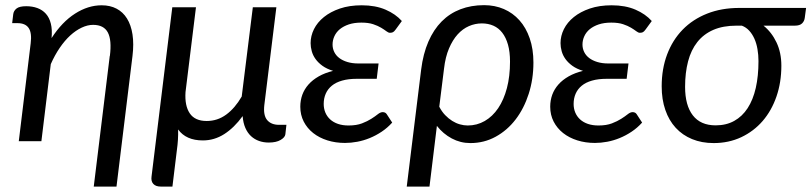

<svg xmlns="http://www.w3.org/2000/svg" viewBox="-20 -534 3068 726"><path d="M420.5 171.5H334.5L395 -322.5H395.5Q403 -382.5 387.8 -411.2Q372.5 -440 332 -440Q311 -440 288.8 -429.5Q266.5 -419 245.5 -399.8Q224.5 -380.5 205.8 -353Q187 -325.5 172 -291.5L136.5 0H51L96 -370Q101 -409.5 88.5 -428Q76 -446.5 46 -446.5H26L30 -480Q31.5 -493 42.5 -501.8Q53.5 -510.5 79 -510.5Q102.5 -510.5 121.5 -503.5Q140.5 -496.5 153.5 -482Q166.5 -467.5 172.2 -444.8Q178 -422 175 -390Q214.5 -451 263.8 -482.5Q313 -514 364.5 -514Q396.5 -514 420.8 -501.2Q445 -488.5 460.2 -464Q475.5 -439.5 481 -403.8Q486.5 -368 481 -322.5Z M721 -506.5 681.5 -186Q678 -134.5 697.5 -105.5Q717 -76.5 761.5 -76.5Q802.5 -76.5 835.5 -100.8Q868.5 -125 894 -169L936 -506.5H1025L979.5 -137Q975 -98 990.2 -80Q1005.5 -62 1035 -62H1063L1059 -26Q1057.5 -14.5 1041 -4.8Q1024.5 5 996 5Q976.5 5 959.5 -1Q942.5 -7 929.2 -19.2Q916 -31.5 907.8 -50.2Q899.5 -69 897.5 -95Q865.5 -51 828 -27Q790.5 -3 747 -3Q683.5 -3 653.5 -44.5Q654 -25 652.8 -5.2Q651.5 14.5 649 32L632 171.5H588Q569 171.5 559.8 161.5Q550.5 151.5 553 133.5L631.5 -506.5Z M1476.5 -423Q1470.5 -414.5 1465.8 -412.2Q1461 -410 1454.5 -410Q1448.5 -410 1440.8 -416Q1433 -422 1421 -429.2Q1409 -436.5 1391 -442.5Q1373 -448.5 1346.5 -448.5Q1319.5 -448.5 1299.2 -441.8Q1279 -435 1265.2 -423.8Q1251.5 -412.5 1244.5 -397.2Q1237.5 -382 1237.5 -365.5Q1237.5 -350.5 1244 -337.2Q1250.5 -324 1263 -314.5Q1275.5 -305 1293.8 -299.5Q1312 -294 1335.5 -294H1411.5L1404.5 -236H1328.5Q1297 -236 1273.5 -229.2Q1250 -222.5 1234.8 -210Q1219.5 -197.5 1211.8 -180Q1204 -162.5 1204 -141Q1204 -123.5 1210.2 -108.5Q1216.5 -93.5 1228.5 -82.5Q1240.5 -71.5 1258 -65.5Q1275.5 -59.5 1298 -59.5Q1328 -59.5 1348.8 -67.5Q1369.5 -75.5 1384 -84.8Q1398.5 -94 1408.5 -102Q1418.5 -110 1427 -110Q1437.5 -110 1442.5 -102L1463 -70.5Q1445 -50.5 1423.2 -36Q1401.5 -21.5 1378.2 -12Q1355 -2.5 1331 2Q1307 6.5 1284.5 6.5Q1249 6.5 1218 -3.2Q1187 -13 1164.2 -31Q1141.5 -49 1128.5 -74.2Q1115.5 -99.5 1115.5 -130.5Q1115.5 -154.5 1123.2 -175.8Q1131 -197 1146.5 -214.5Q1162 -232 1185.2 -245.2Q1208.5 -258.5 1239.5 -266Q1215.5 -273.5 1199.2 -285.2Q1183 -297 1173 -311Q1163 -325 1158.8 -340.5Q1154.5 -356 1154.5 -371Q1154.5 -398 1167.2 -423.8Q1180 -449.5 1204.8 -469.5Q1229.5 -489.5 1265.5 -501.8Q1301.5 -514 1348 -514Q1399.5 -514 1437.8 -497.5Q1476 -481 1499.5 -454.5Z M1572.5 -271Q1580 -331 1599.8 -376.5Q1619.5 -422 1650 -452.8Q1680.5 -483.5 1721 -499Q1761.5 -514.5 1810.5 -514.5Q1851 -514.5 1885.2 -499.8Q1919.5 -485 1944.2 -457.2Q1969 -429.5 1983 -389Q1997 -348.5 1997 -297.5Q1997 -234.5 1979.2 -179.2Q1961.5 -124 1929.8 -82.5Q1898 -41 1854.2 -17Q1810.5 7 1758.5 7Q1721 7 1688.2 -10.5Q1655.5 -28 1632 -58L1604 171.5H1518ZM1641 -130.5Q1650.5 -112 1663.2 -98.8Q1676 -85.5 1690 -76.8Q1704 -68 1719 -63.8Q1734 -59.5 1748.5 -59.5Q1783.5 -59.5 1813 -76.5Q1842.5 -93.5 1863.8 -125Q1885 -156.5 1896.8 -201Q1908.5 -245.5 1908.5 -301Q1908.5 -338 1900.8 -365.2Q1893 -392.5 1879.2 -410.2Q1865.5 -428 1845.8 -436.8Q1826 -445.5 1802 -445.5Q1776.5 -445.5 1753 -435.2Q1729.5 -425 1710.5 -404Q1691.5 -383 1677.8 -350.8Q1664 -318.5 1659 -274.5Z M2421.5 -423Q2415.5 -414.5 2410.8 -412.2Q2406 -410 2399.5 -410Q2393.5 -410 2385.8 -416Q2378 -422 2366 -429.2Q2354 -436.5 2336 -442.5Q2318 -448.5 2291.5 -448.5Q2264.5 -448.5 2244.2 -441.8Q2224 -435 2210.2 -423.8Q2196.5 -412.5 2189.5 -397.2Q2182.5 -382 2182.5 -365.5Q2182.5 -350.5 2189 -337.2Q2195.5 -324 2208 -314.5Q2220.5 -305 2238.8 -299.5Q2257 -294 2280.5 -294H2356.5L2349.5 -236H2273.5Q2242 -236 2218.5 -229.2Q2195 -222.5 2179.8 -210Q2164.5 -197.5 2156.8 -180Q2149 -162.5 2149 -141Q2149 -123.5 2155.2 -108.5Q2161.5 -93.5 2173.5 -82.5Q2185.5 -71.5 2203 -65.5Q2220.5 -59.5 2243 -59.5Q2273 -59.5 2293.8 -67.5Q2314.5 -75.5 2329 -84.8Q2343.5 -94 2353.5 -102Q2363.5 -110 2372 -110Q2382.5 -110 2387.5 -102L2408 -70.5Q2390 -50.5 2368.2 -36Q2346.5 -21.5 2323.2 -12Q2300 -2.5 2276 2Q2252 6.5 2229.5 6.5Q2194 6.5 2163 -3.2Q2132 -13 2109.2 -31Q2086.5 -49 2073.5 -74.2Q2060.5 -99.5 2060.5 -130.5Q2060.5 -154.5 2068.2 -175.8Q2076 -197 2091.5 -214.5Q2107 -232 2130.2 -245.2Q2153.5 -258.5 2184.5 -266Q2160.5 -273.5 2144.2 -285.2Q2128 -297 2118 -311Q2108 -325 2103.8 -340.5Q2099.5 -356 2099.5 -371Q2099.5 -398 2112.2 -423.8Q2125 -449.5 2149.8 -469.5Q2174.5 -489.5 2210.5 -501.8Q2246.5 -514 2293 -514Q2344.5 -514 2382.8 -497.5Q2421 -481 2444.5 -454.5Z M2867 -437Q2898 -412 2916.2 -373.5Q2934.5 -335 2934.5 -285.5Q2934.5 -222.5 2916 -169Q2897.5 -115.5 2863.8 -76.5Q2830 -37.5 2782.8 -15.2Q2735.5 7 2678.5 7Q2633.5 7 2597 -8Q2560.5 -23 2535 -50.8Q2509.5 -78.5 2495.8 -118.2Q2482 -158 2482 -207.5Q2482 -273.5 2502.5 -328Q2523 -382.5 2561.2 -421.8Q2599.5 -461 2653.8 -482.5Q2708 -504 2775.5 -504H3028L3023 -466.5Q3021.5 -454 3012.8 -445.5Q3004 -437 2985.5 -437ZM2848 -303Q2848 -326.5 2844.2 -348.2Q2840.5 -370 2832.5 -387.8Q2824.5 -405.5 2812.8 -418.2Q2801 -431 2785 -437H2765Q2714 -437 2677.2 -421Q2640.5 -405 2616.8 -375Q2593 -345 2581.8 -302Q2570.5 -259 2570.5 -205.5Q2570.5 -135.5 2599.8 -97.8Q2629 -60 2686 -60Q2726 -60 2756.2 -76.8Q2786.5 -93.5 2807 -125Q2827.5 -156.5 2837.8 -201.5Q2848 -246.5 2848 -303Z"/></svg>

Font: Lato
Style: Italic
Weight: 400
Italic angle: -7°
Designer: Lukasz Dziedzic
Foundry: tyPoland Lukasz Dziedzic
Version: Version 2.007; 2014-02-27